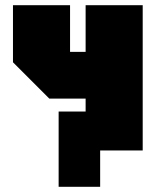

<svg xmlns="http://www.w3.org/2000/svg" viewBox="-20 -580 600 740"><path d="M530 -560V0H310V-200H170L30 -340V-560H250V-380H310V-560ZM206 140V-150H366V140Z"/></svg>

Font: Tektur Condensed Black
Style: Regular
Weight: 900
Width: 3
Designer: Adam Jagosz
Foundry: Adam Jagosz
Version: Version 1.005;gftools[0.9.30]